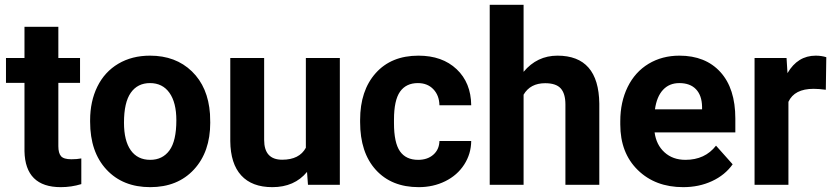

<svg xmlns="http://www.w3.org/2000/svg" viewBox="-20 -770 3475 800"><path d="M223.1 -658.2V-528.3H313.5V-424.8H223.1V-161.1Q223.1 -131.8 234.4 -119.1Q245.6 -106.4 277.3 -106.4Q300.8 -106.4 318.8 -109.9V-2.9Q277.3 9.8 233.4 9.8Q85 9.8 82 -140.1V-424.8H4.9V-528.3H82V-658.2Z M355.5 -269Q355.5 -347.7 385.7 -409.2Q416 -470.7 472.9 -504.4Q529.8 -538.1 605 -538.1Q711.9 -538.1 779.5 -472.7Q847.2 -407.2 855 -294.9L856 -258.8Q856 -137.2 788.1 -63.7Q720.2 9.8 606 9.8Q491.7 9.8 423.6 -63.5Q355.5 -136.7 355.5 -262.7ZM496.6 -258.8Q496.6 -183.6 524.9 -143.8Q553.2 -104 606 -104Q657.2 -104 686 -143.3Q714.8 -182.6 714.8 -269Q714.8 -342.8 686 -383.3Q657.2 -423.8 605 -423.8Q553.2 -423.8 524.9 -383.5Q496.6 -343.3 496.6 -258.8Z M1259.3 -53.7Q1207 9.8 1114.7 9.8Q1029.8 9.8 985.1 -39.1Q940.4 -87.9 939.5 -182.1V-528.3H1080.6V-187Q1080.6 -104.5 1155.8 -104.5Q1227.5 -104.5 1254.4 -154.3V-528.3H1396V0H1263.2Z M1722.2 -104Q1761.2 -104 1785.6 -125.5Q1810.1 -147 1811 -182.6H1943.4Q1942.9 -128.9 1914.1 -84.2Q1885.3 -39.6 1835.2 -14.9Q1785.2 9.8 1724.6 9.8Q1611.3 9.8 1545.9 -62.3Q1480.5 -134.3 1480.5 -261.2V-270.5Q1480.5 -392.6 1545.4 -465.3Q1610.4 -538.1 1723.6 -538.1Q1822.8 -538.1 1882.6 -481.7Q1942.4 -425.3 1943.4 -331.5H1811Q1810.1 -372.6 1785.6 -398.2Q1761.2 -423.8 1721.2 -423.8Q1671.9 -423.8 1646.7 -387.9Q1621.6 -352.1 1621.6 -271.5V-256.8Q1621.6 -175.3 1646.5 -139.6Q1671.4 -104 1722.2 -104Z M2161.6 -470.7Q2217.8 -538.1 2302.7 -538.1Q2474.6 -538.1 2477.1 -338.4V0H2335.9V-334.5Q2335.9 -379.9 2316.4 -401.6Q2296.9 -423.3 2251.5 -423.3Q2189.5 -423.3 2161.6 -375.5V0H2020.5V-750H2161.6Z M2826.7 9.8Q2710.4 9.8 2637.5 -61.5Q2564.5 -132.8 2564.5 -251.5V-265.1Q2564.5 -344.7 2595.2 -407.5Q2626 -470.2 2682.4 -504.2Q2738.8 -538.1 2811 -538.1Q2919.4 -538.1 2981.7 -469.7Q3043.9 -401.4 3043.9 -275.9V-218.3H2707.5Q2714.4 -166.5 2748.8 -135.3Q2783.2 -104 2835.9 -104Q2917.5 -104 2963.4 -163.1L3032.7 -85.4Q3001 -40.5 2946.8 -15.4Q2892.6 9.8 2826.7 9.8ZM2810.5 -423.8Q2768.6 -423.8 2742.4 -395.5Q2716.3 -367.2 2709 -314.5H2905.3V-325.7Q2904.3 -372.6 2879.9 -398.2Q2855.5 -423.8 2810.5 -423.8Z M3420.9 -396Q3392.1 -399.9 3370.1 -399.9Q3290 -399.9 3265.1 -345.7V0H3124V-528.3H3257.3L3261.2 -465.3Q3303.7 -538.1 3378.9 -538.1Q3402.3 -538.1 3422.9 -531.7Z"/></svg>

Font: Shabnam FD
Style: Bold
Weight: 700
Foundry: DejaVu fonts team - Redesigned by Saber Rastikerdar - Based on Vazir font
Version: Version 5.00;October 20, 2019;FontCreator 12.0.0.2547 64-bit